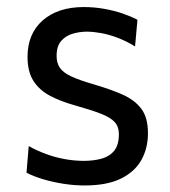

<svg xmlns="http://www.w3.org/2000/svg" viewBox="-20 -528 495 558"><path d="M226 11Q195 11 163.8 6Q132.5 1 105 -7.2Q77.5 -15.5 57 -26L63.5 -103.5Q86.5 -90.5 112.8 -80.8Q139 -71 167.2 -65.8Q195.5 -60.5 224 -60.5Q251.5 -60.5 274.8 -66.8Q298 -73 311.8 -89.8Q325.5 -106.5 325.5 -138.5Q325.5 -159.5 313.5 -173Q301.5 -186.5 273.2 -197.5Q245 -208.5 197 -222Q157.5 -233 126.5 -249Q95.5 -265 77.8 -292Q60 -319 60 -362.5Q60 -430 104.2 -468.8Q148.5 -507.5 223.5 -507.5Q254.5 -507.5 283.5 -502.2Q312.5 -497 337 -488.5Q361.5 -480 379.5 -470.5L372.5 -393Q348.5 -408 323 -417.8Q297.5 -427.5 274 -431.8Q250.5 -436 232.5 -436Q212 -436 191.8 -430.2Q171.5 -424.5 158 -409.2Q144.5 -394 144.5 -365.5Q144.5 -345 154 -331Q163.5 -317 187 -306Q210.5 -295 252 -283Q301.5 -268.5 336.8 -252.8Q372 -237 391 -211.5Q410 -186 410 -141Q410 -97.5 391 -63.2Q372 -29 331.5 -9Q291 11 226 11Z"/></svg>

Font: Commissioner Thin
Style: Regular
Weight: 400
Version: Version 1.000